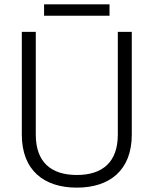

<svg xmlns="http://www.w3.org/2000/svg" viewBox="-20 -846 704 880"><path d="M332 14C482 14 584 -65 584 -229V-700H520V-229C520 -104 451 -44 332 -44C213 -44 144 -104 144 -229V-700H80V-229C80 -65 182 14 332 14ZM182 -774H482V-826H182Z"/></svg>

Font: Meta Space Light
Style: Regular
Weight: 300
Designer: Meta Pool / Florian Karsten
Foundry: Meta Pool / Florian Karsten
Version: Version 2.000;Glyphs 3.1.1 (3137)